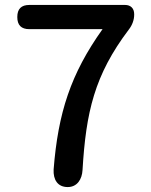

<svg xmlns="http://www.w3.org/2000/svg" viewBox="-20 -757 610 777"><path d="M222 -639H395C266 -458 215 -300 197 -71C195 -30 213 0 254 0C292 0 312 -31 314 -69C328 -303 362 -453 501 -637C516 -656 523 -678 523 -697V-700C523 -723 509 -737 486 -737H286H99C66 -737 50 -721 50 -688C50 -655 66 -639 99 -639Z"/></svg>

Font: GenSenRounded2 TW M
Style: Regular
Weight: 500
Version: Version 2.100;PS 2.1;hotconv 16.6.51;makeotf.lib2.5.65220 DE